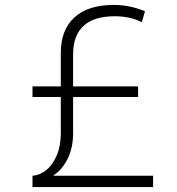

<svg xmlns="http://www.w3.org/2000/svg" viewBox="-20 -760 720 780"><path d="M112 -46Q142 -48 168 -69Q194 -90 210.5 -128.5Q227 -167 227 -219V-545Q227 -639 282.5 -689.5Q338 -740 442 -740Q508 -740 569 -714L556 -670Q530 -683 502.5 -688.5Q475 -694 446 -694Q362 -694 319.5 -655Q277 -616 277 -539V-219Q277 -161 255.5 -116.5Q234 -72 198 -48V-46H602V0H112ZM112 -366V-409H541V-366Z"/></svg>

Font: M PLUS 1 Light
Style: Regular
Weight: 300
Designer: Coji Morishita
Foundry: UNDERFOREST DESIGN
Version: Version 1.001